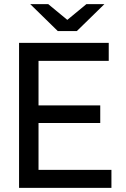

<svg xmlns="http://www.w3.org/2000/svg" viewBox="-20 -907 610 927"><path d="M518 -87H166V-313H464V-398H166V-613H505V-700H72V0H518ZM484 -887H397L305 -811L213 -887H126L259 -757H351Z"/></svg>

Font: Rookery
Style: Regular
Weight: 400
Designer: Ryan Kimball / Julieta Ulanovsky
Foundry: Motorola Mobility LLC.
Version: Version 1.0